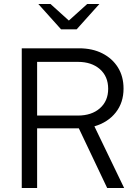

<svg xmlns="http://www.w3.org/2000/svg" viewBox="-20 -942 687 962"><path d="M89 0V-700H376Q443 -700 493 -674.5Q543 -649 571 -604Q599 -559 599 -498Q599 -428 560 -378.5Q521 -329 453 -309L602 0H517L375 -299H166V0ZM166 -363H370Q439 -363 480.5 -399.5Q522 -436 522 -497Q522 -559 480.5 -595.5Q439 -632 370 -632H166ZM233 -922 325 -839 417 -922H478L364 -795H286L172 -922Z"/></svg>

Font: Red Hat Text VF
Style: Regular
Weight: 300
Designer: Pentagram, MCKL
Foundry: Pentagram, MCKL
Version: Version 1.023